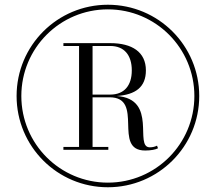

<svg xmlns="http://www.w3.org/2000/svg" viewBox="-20 -780 910 810"><path d="M50 -375C50 -162 222 10 435 10C648 10 820.5 -162 820.5 -375C820.5 -588 648 -760 435 -760C222 -760 50 -588 50 -375ZM70 -375C70 -577 233 -740.5 435 -740.5C637 -740.5 800 -577 800 -375C800 -173 637 -9.5 435 -9.5C233 -9.5 70 -173 70 -375ZM247.5 -160V-148H437V-160H370.5V-369.5H442.5C590.5 -369.5 453 -145 592.5 -145C616.5 -145 637 -149 646.5 -154.5L642.5 -165.5C634.5 -161.5 624.5 -158.5 612 -158.5C544 -158.5 647.5 -362.5 472.5 -375C552 -380.5 595.5 -412.5 595.5 -483C595.5 -561 536.5 -598 445.5 -598H247.5V-586H313.5V-160ZM445.5 -586C503 -586 536 -548.5 536 -483C536 -418 503 -381 445.5 -381H370.5V-586Z"/></svg>

Font: Bodoni* 11
Style: Regular
Weight: 400
Version: Version 2.3